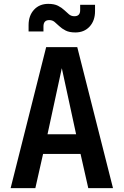

<svg xmlns="http://www.w3.org/2000/svg" viewBox="-20 -974 640 994"><path d="M35 0 219 -730H380L565 0H437L397 -177H203L163 0ZM226 -279H374L300 -621ZM370 -806Q339 -806 319.5 -816Q300 -826 287 -838.5Q274 -851 262.5 -860.5Q251 -870 235 -870Q205 -870 205 -837V-811H128V-844Q128 -893 156 -923.5Q184 -954 230 -954Q261 -954 280.5 -944Q300 -934 313 -921.5Q326 -909 337.5 -899.5Q349 -890 365 -890Q395 -890 395 -921V-949H472V-916Q472 -867 444 -836.5Q416 -806 370 -806Z"/></svg>

Font: Tiny
Style: Bold
Weight: 700
Monospace: yes
Designer: Philipp Nurullin, Konstantin Bulenkov
Foundry: JetBrains
Version: Version 2.251; ttfautohint (v1.8.4.7-5d5b)